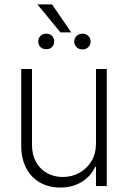

<svg xmlns="http://www.w3.org/2000/svg" viewBox="-20 -843 580 870"><path d="M415 -530.3H463.9V0H415V-86.9H411.1Q392.1 -44.4 350.3 -18.8Q308.6 6.8 252.9 6.8Q201.2 6.8 161.1 -15.9Q121.1 -38.6 98.6 -81.3Q76.2 -124 76.2 -182.6V-530.3H125V-185.5Q125 -142.6 142.8 -109.9Q160.6 -77.1 192.4 -59.1Q224.1 -41 264.6 -41Q304.7 -41 339.1 -59.6Q373.5 -78.1 394.3 -112.5Q415 -147 415 -193.4ZM189.5 -690.4Q206.1 -690.4 215.8 -680.4Q225.6 -670.4 225.6 -655.3Q225.6 -640.1 215.8 -630.1Q206.1 -620.1 189.5 -620.1Q172.9 -620.1 163.1 -630.1Q153.3 -640.1 153.3 -655.3Q153.3 -669.9 163.3 -680.2Q173.3 -690.4 189.5 -690.4ZM353.5 -690.4Q370.1 -690.4 380.4 -679.9Q390.6 -669.4 390.6 -654.3Q390.6 -640.1 380.1 -629.6Q369.6 -619.1 353.5 -619.1Q336.9 -619.1 326.7 -629.6Q316.4 -640.1 316.4 -654.3Q316.4 -669.4 326.7 -679.9Q336.9 -690.4 353.5 -690.4ZM302.7 -696.3H253.9L149.4 -823.2H215.8Z"/></svg>

Font: Pretendard GOV ExtraLight
Style: Regular
Weight: 200
Designer: Base glyphs from Inter by Rasmus Andersson; Hangeul glyphs from Noto Sans CJK(Source Han Sans) by Jang Soo-young and Kan
Foundry: Kil Hyung-jin
Version: Version 1.309